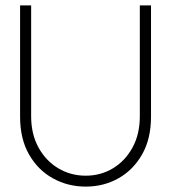

<svg xmlns="http://www.w3.org/2000/svg" viewBox="-20 -680 652 712"><path d="M498.5 -660H540V-247Q540 -165.5 507 -107.5Q474 -49.5 419.2 -18.8Q364.5 12 298 12Q231.5 12 176 -18.8Q120.5 -49.5 87.5 -107.5Q54.5 -165.5 54.5 -247V-660H95.5V-249Q95.5 -182.5 122.8 -133Q150 -83.5 196 -56Q242 -28.5 298 -28.5Q353.5 -28.5 399 -56Q444.5 -83.5 471.5 -133Q498.5 -182.5 498.5 -249Z"/></svg>

Font: League Spartan Thin ExtraLight
Style: Regular
Weight: 250
Version: Version 2.002